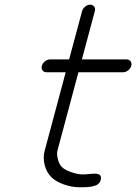

<svg xmlns="http://www.w3.org/2000/svg" viewBox="-20 -789 574 809"><path d="M329.8 -54Q335.9 -54 344.5 -54.7Q353 -55.4 359.9 -56.2Q366.7 -56.9 374.4 -57.3Q382.1 -57.6 387.6 -56.8Q393.1 -55.9 397.6 -53.7Q402.1 -51.5 404.1 -46.8Q406 -42 405.3 -34.9Q404.5 -27.6 400.8 -22Q397 -16.4 392.5 -12.7Q387.9 -9 379.9 -6.5Q371.8 -3.9 365.8 -2.7Q359.9 -1.5 349.6 -0.9Q339.4 -0.2 334 -0.1Q328.6 0 318.6 0Q316.4 0 315.4 0Q282.2 0 248.8 -12Q215.3 -23.9 196 -43Q176.3 -62.5 168.3 -93.4Q160.4 -124.3 168.2 -153.8L256.8 -484.6H176Q165 -484.6 159.2 -492.6Q153.3 -500.5 156.2 -511.5Q159.2 -522.5 169.3 -530.5Q179.4 -538.6 190.4 -538.6H271.2L325.9 -742.2Q328.9 -753.2 338.9 -761.2Q348.9 -769.3 359.9 -769.3Q370.8 -769.3 376.7 -761.2Q382.6 -753.2 379.6 -742.2L325 -538.6H513.4Q524.4 -538.6 530.3 -530.5Q536.1 -522.5 533.2 -511.5Q530.3 -500.5 520.1 -492.6Q510 -484.6 499 -484.6H310.5L221.9 -153.8Q218.3 -139.9 223.9 -118.2Q229.5 -96.4 240.7 -85.2Q252.4 -73.5 280 -63.7Q307.6 -54 329.8 -54Z"/></svg>

Font: Tecnico
Style: FinoInclinado
Weight: 400
Italic angle: -15°
Version: Version 1.3